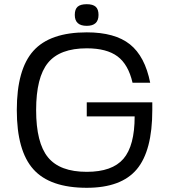

<svg xmlns="http://www.w3.org/2000/svg" viewBox="-20 -874 805 914"><path d="M393 -320V-387H705V-350Q705 -156 631 -68Q557 20 393 20Q218 20 139 -68Q60 -156 60 -350Q60 -544 139 -632Q218 -720 393 -720Q527 -720 598.5 -663Q670 -606 695 -480H611Q591 -567 539.5 -605.5Q488 -644 393 -644Q265 -644 208.5 -575Q152 -506 152 -350Q152 -194 208.5 -125Q265 -56 393 -56Q514 -56 567.5 -118Q621 -180 621 -320ZM393 -854Q422 -854 435.5 -842Q449 -830 449 -803Q449 -751 393 -751Q336 -751 336 -803Q336 -830 349.5 -842Q363 -854 393 -854Z"/></svg>

Font: Fivo Sans Modern
Style: Regular
Weight: 400
Designer: Alexander Slobzheninov
Foundry: Alexander Slobzheninov
Version: 1.0